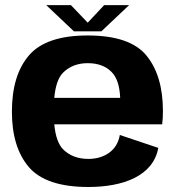

<svg xmlns="http://www.w3.org/2000/svg" viewBox="-20 -740 710 766"><path d="M332.5 6C472 6 591.5 -38.5 611.5 -150L458 -201.5C447.5 -137 393 -106 333 -106C290.5 -106 257 -119 231.5 -144.5C213 -163.5 201 -196.5 196.5 -244H627C629 -259 630 -276.5 630 -297C630 -390 608.5 -464 565 -517.5C521.5 -571.5 443 -598.5 329.5 -598.5C219 -598.5 141 -572 95.5 -519C50 -466 27.5 -391 27.5 -294.5C27.5 -200 50 -126.5 95 -73.5C140.5 -20.5 219.5 6 332.5 6ZM196.5 -349.5C201 -397.5 212.5 -431 231.5 -450C256.5 -475 289.5 -488 330 -488C370.5 -488 402.5 -476 425 -453C446 -432 457.5 -397.5 459.5 -349.5ZM275 -615H384.5L495 -719.5H395.5L330 -649.5L263 -719.5H164.5Z"/></svg>

Font: Anybody
Style: Bold
Weight: 700
Designer: Tyler Finck
Foundry: Etcetera Type Company
Version: Version 1.110